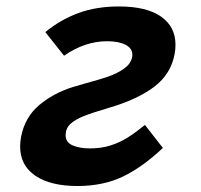

<svg xmlns="http://www.w3.org/2000/svg" viewBox="-20 -580 640 610"><path d="M44 -114.5Q44 -129 47 -145.5Q59 -207.5 104.2 -245.8Q149.5 -284 211.5 -303.5L254.5 -316Q295.5 -327 323.2 -336.5Q351 -346 372.5 -360.8Q394 -375.5 399 -395.5Q400.5 -401 400.5 -406Q400.5 -426.5 378.8 -437.8Q357 -449 320 -449Q250 -449 183.5 -403L124 -478Q172 -517.5 229 -538.5Q286 -559.5 357.5 -559.5Q446 -559.5 491.8 -527.2Q537.5 -495 537.5 -438Q537.5 -422 535 -409.5Q523.5 -345 470.2 -304.5Q417 -264 324.5 -237Q273.5 -222 245.8 -211Q218 -200 203.2 -185.8Q188.5 -171.5 188.5 -150.5Q188.5 -128 210.5 -118.2Q232.5 -108.5 266 -108.5Q301.5 -108.5 330.8 -117.8Q360 -127 384.8 -142.5Q409.5 -158 440.5 -183L497.5 -110Q433.5 -49.5 370.8 -19.2Q308 11 226 11Q140.5 11 92.2 -21.8Q44 -54.5 44 -114.5Z"/></svg>

Font: JuliaMono ExtraBold
Style: Italic
Weight: 800
Italic angle: -9°
Monospace: yes
Designer: cormullion
Foundry: corm
Version: Version 0.057; ttfautohint (v1.8.4)